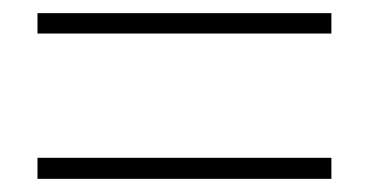

<svg xmlns="http://www.w3.org/2000/svg" viewBox="-20 -509 561 292"><path d="M37 -489H484V-458H37ZM37 -269H484V-237H37Z"/></svg>

Font: SpoqaHanSans
Style: Thin
Weight: 250
Designer: [Spoqa Han Sans] Dong-huui Kim \uAE40 \uB3D9 \uD718   [Noto Sans] Ryoko NISHIZUKA \u897F \u585A \u6DBC \u5B50  (kana & i
Foundry: Spoqa (http://bi.spoqa.com)
Version: Version 1.004;PS 1.004;hotconv 1.0.82;makeotf.lib2.5.63406